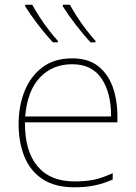

<svg xmlns="http://www.w3.org/2000/svg" viewBox="-20 -786 580 816"><path d="M287 -538Q355 -538 397 -505Q439 -472 459 -416.5Q479 -361 479 -291V-266H86Q85 -145 139 -80Q193 -15 296 -15Q344 -15 378.5 -22Q413 -29 459 -50V-23Q421 -6 382.5 2Q344 10 296 10Q213 10 160.5 -25Q108 -60 83.5 -121Q59 -182 59 -259Q59 -334 84 -397.5Q109 -461 159.5 -499.5Q210 -538 287 -538ZM287 -513Q203 -513 149.5 -456.5Q96 -400 87 -291H452Q453 -390 412 -451.5Q371 -513 287 -513ZM277 -766Q289 -744 307.5 -715Q326 -686 347 -659Q368 -632 386 -612V-606H365Q334 -639 301.5 -681.5Q269 -724 247 -759V-766ZM117 -766Q129 -744 147.5 -715Q166 -686 187 -659Q208 -632 226 -612V-606H205Q174 -639 141.5 -681.5Q109 -724 87 -759V-766Z"/></svg>

Font: Noto Sans Thin
Style: Regular
Weight: 100
Designer: Monotype Design Team
Foundry: Monotype Imaging Inc.
Version: Version 2.007